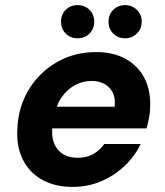

<svg xmlns="http://www.w3.org/2000/svg" viewBox="-20 -720 647 752"><path d="M265 12Q195 12 145 -16Q95 -44 69.5 -95Q44 -146 48 -214Q50 -277 73.5 -331.5Q97 -386 138.5 -427.5Q180 -469 235 -492.5Q290 -516 357 -516Q426 -516 474.5 -488Q523 -460 547 -411.5Q571 -363 568 -300Q568 -279 563.5 -257Q559 -235 554 -217H146L161 -302H429Q433 -334 422 -356.5Q411 -379 389.5 -391Q368 -403 339 -403Q305 -403 274.5 -387Q244 -371 222 -340Q200 -309 192 -261L187 -232Q180 -194 189.5 -165Q199 -136 223 -119Q247 -102 284 -102Q320 -102 346 -117Q372 -132 388 -156H531Q508 -108 468 -70Q428 -32 376 -10Q324 12 265 12ZM284 -570Q256 -570 237.5 -588.5Q219 -607 219 -635Q219 -663 237.5 -681.5Q256 -700 284 -700Q312 -700 330.5 -681.5Q349 -663 349 -635Q349 -607 330.5 -588.5Q312 -570 284 -570ZM470 -570Q442 -570 423.5 -588.5Q405 -607 405 -635Q405 -663 423.5 -681.5Q442 -700 470 -700Q497 -700 516 -681.5Q535 -663 535 -635Q535 -607 516 -588.5Q497 -570 470 -570Z"/></svg>

Font: DM Sans ExtraBold
Style: Italic
Weight: 800
Italic angle: -10°
Designer: Colophon Foundry, Jonny Pinhorn
Foundry: Colophon Foundry
Version: Version 4.004;gftools[0.9.30]